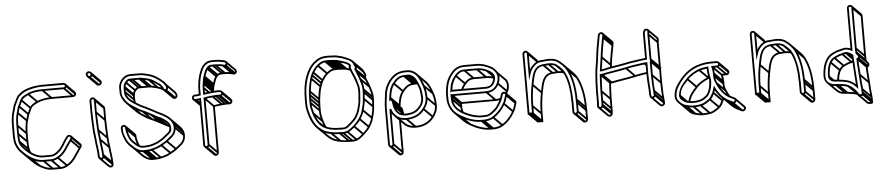

<svg xmlns="http://www.w3.org/2000/svg" viewBox="-48 -1027 7211 1570"><g transform="rotate(-5 3557.5 -242.0)"><path d="M491 -617.5 314 -617.5C298.2 -617.5 269.6 -613.6 256.3 -612.5C234.4 -610.6 215.2 -603.5 198.2 -599.3C167.4 -590.9 137.9 -572.5 116.8 -552.4C95.4 -532.1 90.8 -505.8 76.8 -483.2C70.7 -473.4 65.1 -454.3 62.7 -439.7L56.9 -420.3C46 -387.9 42.5 -344.9 42.5 -303V-235C42.5 -203.7 43.2 -166.9 55.2 -142.8L61.1 -129C68.6 -112.3 81.4 -94.6 93.7 -82.7C114.6 -62.4 137.3 -39.5 165.2 -23.5C194.5 -6.5 226.7 10.5 274 10.5H338C361.7 10.5 380.7 2.1 395.5 -6.4C454 -35.6 478.9 -94.8 513.9 -142.3C517.3 -147 525.8 -155.1 525 -168C523.6 -188.3 494.8 -199.5 479.2 -180.8C473.2 -173.4 467.9 -165.4 461.9 -157.4C439.7 -126.3 425.3 -91.5 398.3 -69.9C381 -55.7 364.4 -40.5 338 -40.5H274C254.7 -40.5 235.6 -45.4 221.7 -51.8L208.6 -57.8C187.3 -67.7 166.7 -84.3 149.7 -100.4C128.3 -120.8 104.4 -139.7 98.4 -173.1C95.3 -190.7 93.5 -214.1 93.5 -235V-303C93.5 -339.1 96.7 -376.8 105.1 -403.7C110.6 -421.1 114.1 -440.3 119.7 -455.5C129.7 -470.3 135.2 -488.6 142.7 -503.7C152.6 -523.5 174.6 -533.2 199.4 -545.3C227.3 -558.9 271.7 -566.5 314 -566.5H491C504.6 -566.5 516.5 -578.4 516.5 -592C516.5 -605.6 504.6 -617.5 491 -617.5ZM501.5 -592C501.5 -587.1 495.9 -581.5 491 -581.5H314C269.5 -581.5 223.7 -574.1 192.7 -558.7C171.2 -548.1 142.7 -537.1 129.3 -510.4C120.4 -492.7 116 -476.5 106.3 -462.5C99.6 -444.9 96.4 -424.9 90.8 -408.3C81.9 -378.4 78.5 -340.2 78.5 -303V-235C78.5 -212.6 81.5 -189.5 83.5 -171.2C86.2 -143.7 106.4 -121.8 121.6 -106.5C144.9 -83.2 170.4 -59 202.4 -44.2L215.4 -38.2C231.3 -30.8 252.2 -25.5 274 -25.5H338C369.6 -25.5 391.6 -43.7 408 -58.4C438.6 -83.1 453.5 -120.1 474 -148.6C479.3 -155.9 485.4 -164.4 491 -171.4C495.3 -176.9 504 -176.1 507.7 -172.3C514.3 -165.8 507.4 -157.8 502.1 -151.7C466.1 -102.5 441.5 -46.1 388.7 -19.7C374 -12.4 358.7 -4.5 338 -4.5H274C230.5 -4.5 201.8 -19.6 172.7 -36.5C147.7 -50.8 125.2 -73 104.3 -93.3C92.1 -105.2 80.9 -121.5 74.9 -135L68.8 -149.2C59.2 -168.4 57.5 -203.8 57.5 -235V-303C57.5 -344.1 61.1 -385.7 71.2 -415.7L77.3 -436.4C81 -448.4 85.5 -469.9 89.2 -474.8C103.8 -500.3 109.8 -525.8 127 -541.5C147.3 -559.5 172.6 -576 202.2 -584.8C235.4 -593.2 272.6 -602.5 314 -602.5L491 -602.5C495.9 -602.5 501.5 -596.9 501.5 -592ZM163.7 -24.7 234.4 46 245 35.4 174.3 -35.3ZM268.7 8.3 339.4 79 350 68.4 279.3 -2.3ZM332.7 8.3 403.4 79 414 68.4 343.3 -2.3ZM386.7 -7.7 457.4 63 468 52.4 397.3 -18.3ZM502.7 -141.7 573.4 -71 584 -81.6 513.3 -152.3ZM512.2 -162.2 582.9 -91.5 593.5 -102.1 522.8 -172.8ZM85.7 -166.7 156.4 -96 167 -106.6 96.3 -177.3ZM80.7 -229.7 151.4 -159 162 -169.6 91.3 -240.3ZM80.7 -297.7 151.4 -227 162 -237.6 91.3 -308.3ZM92.7 -400.7 163.4 -330 174 -340.6 103.3 -411.3ZM107.7 -453.7 178.4 -383 189 -393.6 118.3 -464.3ZM130.7 -501.7 201.4 -431 212 -441.6 141.3 -512.3ZM190.7 -546.7 261.4 -476 272 -486.6 201.3 -557.3ZM308.7 -568.7 379.4 -498 390 -508.6 319.3 -579.3ZM485.7 -568.7 556.4 -498 567 -508.6 496.3 -579.3ZM503.7 -586.7 574.4 -516 585 -526.6 514.3 -597.3ZM167.6 -66.1 180.4 -73.9C167.8 -94.7 164.2 -129.7 164.2 -164.3V-232.3C164.2 -268.4 167.4 -306.1 175.8 -333C181.3 -350.3 184.9 -369.6 190.4 -384.8C200.4 -399.6 205.9 -417.9 213.4 -432.9C223.3 -452.8 245.4 -462.5 270.1 -474.6C298 -488.2 342.4 -495.8 384.7 -495.8H561.7C575.3 -495.8 587.2 -507.7 587.2 -521.3C587.2 -528.3 584 -534.5 579.5 -539.1L508.8 -609.8L498.2 -599.2L568.9 -528.5C571 -526.3 572.2 -523.5 572.2 -521.3C572.2 -516.4 566.6 -510.8 561.7 -510.8H384.7C340.3 -510.8 295.6 -501.8 263.8 -488.2C242.7 -478.9 212.6 -464.8 200 -439.6C191.2 -421.9 186.8 -405.8 177 -391.8C170.4 -374.2 167.1 -354.3 161.5 -337.6C152.6 -307.7 149.2 -269.5 149.2 -232.3V-164.3C149.2 -124.9 153.1 -90 167.6 -66.1ZM507.7 -172.3 578.4 -101.6C585.1 -94.9 577.9 -87.3 572.8 -80.9C536.8 -31.8 512.2 24.6 459.4 51L459.2 51.1C446 59.5 428.3 66.2 408.7 66.2H344.7C301.2 66.2 272.5 51.2 243.4 34.2C218.2 19.8 197 -2.8 174.7 -22.9L104.3 -93.3L93.7 -82.7L164.5 -11.8C185.3 8.9 207.7 31.1 236 47.2C265.2 64.2 297.4 81.2 344.7 81.2H408.7C432.4 81.2 451.4 72.8 466.2 64.3C524.7 35.1 549.6 -24.1 584.6 -71.6C588 -76.3 596.5 -84.4 595.7 -97.3C595.3 -103.3 592.8 -108.5 589 -112.2L518.3 -183Z M727.5 -454V-356C727.5 -309.4 731.3 -254.4 733.5 -208.6C734.9 -182.2 740 -154.2 742.5 -130.2C745.2 -85.2 755.5 -48.5 755.5 -5V-4.7C755.9 0.2 756.2 5.2 756.6 10.1C758.7 24.4 737.4 19.8 735.5 10.2L734.5 -3.5C734.5 -47.8 723.8 -87.9 721.5 -128.4C720 -155.3 713.7 -182.5 712.5 -207.3C710.3 -254.3 706.5 -309.9 706.5 -356V-454C706.5 -458.9 712.1 -464.5 717 -464.5C721.9 -464.5 727.5 -458.9 727.5 -454ZM748.5 -209.4C746.3 -255.2 742.5 -310.2 742.5 -356V-454C742.5 -467.6 730.6 -479.5 717 -479.5C703.4 -479.5 691.5 -467.6 691.5 -454V-356C691.5 -309.1 695.3 -253.4 697.5 -206.6C698.8 -179.9 705.1 -152.7 706.5 -127.6C708.9 -84.6 719.5 -46.1 719.5 -3V-2.7L720.5 11.8C723.7 29.7 749.1 44.1 765.7 27.1C768 24.6 771.5 8.5 771.5 8.5L770.5 -5.2C770.3 -50.7 760 -88.4 757.5 -131.4C755.2 -156.4 749.8 -184.2 748.5 -209.4ZM718.5 -666.5C718.5 -660.1 714 -655.5 708 -655.5C701 -655.5 694.5 -662.6 694.5 -669.5C694.5 -675.4 698.6 -679.5 704.5 -679.5C711.3 -679.5 718.5 -673.5 718.5 -666.5ZM708 -640.5C722.7 -640.5 733.5 -652.5 733.5 -666.5C733.5 -682.1 719.7 -694.5 704.5 -694.5C690.5 -694.5 679.5 -683.5 679.5 -669.5C679.5 -654.1 692.4 -640.5 708 -640.5ZM702.7 -642.7 773.4 -572 784 -582.6 713.3 -653.3ZM720.7 -661.2 791.4 -590.5 802 -601.1 731.3 -671.8ZM758.7 14.3 829.4 85 840 74.4 769.3 3.7ZM757.7 0.3 828.4 71 839 60.4 768.3 -10.3ZM744.7 -125.7 815.4 -55 826 -65.6 755.3 -136.3ZM735.7 -203.7 806.4 -133 817 -143.6 746.3 -214.3ZM729.7 -350.7 800.4 -280 811 -290.6 740.3 -361.3ZM729.7 -448.7 800.4 -378 811 -388.6 740.3 -459.3ZM724.2 -461.2 794.9 -390.4C797 -388.3 798.2 -385.5 798.2 -383.3V-285.3C798.2 -238.7 802 -183.7 804.2 -137.9C805.6 -111.5 810.7 -83.5 813.2 -59.5C816 -14.4 826.2 22.2 826.2 65.7V66L827.2 80.5C828.4 89.9 816.1 93.7 809 86.6L738.3 15.9L727.7 26.5L798.4 97.2C808.6 107.5 826.5 107.9 836.4 97.8C838.8 95.3 842.2 79.2 842.2 79.2L841.2 65.5C841 20 830.7 -17.7 828.2 -60.7V-60.9C823.8 -85.1 820.5 -114 819.2 -138.7C817 -184.5 813.2 -239.5 813.2 -285.3V-383.3C813.2 -390.3 810 -396.5 805.5 -401L734.8 -471.8ZM714.7 -675.1 785.4 -604.4C787.9 -601.9 789.2 -598.9 789.2 -595.8C789.2 -589.4 784.7 -584.8 778.7 -584.8C775.5 -584.8 772.2 -586.2 769.6 -588.8L698.9 -659.5L688.3 -649L759 -578.2C764 -573.2 770.9 -569.8 778.7 -569.8C793.4 -569.8 804.2 -581.8 804.2 -595.8C804.2 -603.4 800.8 -610.1 796 -615L725.3 -685.7Z M1109 -48.5H1093C1090.7 -48.5 1068.5 -52.6 1069.6 -54.6C1051.4 -64.5 1037 -76.5 1024.3 -91.3C998.9 -113.9 982.6 -154.4 977.5 -198.4V-208C977.5 -221.9 964.2 -232.5 951 -232.5C936.2 -232.5 926.5 -219.3 926.5 -206V-205.6L927.5 -195.6C927.8 -166.4 937.7 -140.8 946.1 -119.1L956.3 -96.7C967.8 -73.7 986.5 -55.8 1005 -39.4C1025 -21.7 1054.6 2.5 1093 2.5H1109C1115.2 2.5 1119.8 1.8 1126.5 1.5C1139.5 0.9 1150.8 -0.7 1163.8 -3.7C1192.8 -10.4 1223.8 -19.5 1248 -34.6C1259.9 -42.1 1283.7 -53.4 1296 -64.4C1326.4 -91.6 1373.5 -111 1373.5 -176.5C1373.5 -186.9 1372.1 -196.7 1369.1 -206.3C1353.9 -252 1311.7 -279 1273 -299.6C1263.4 -304.8 1250.3 -309.5 1244.2 -313.2C1224.9 -325.1 1199.7 -336.6 1179.6 -347.6C1144.6 -366.7 1106.1 -380.3 1076.2 -401.2L1054.2 -415.2C1027.4 -434 993.5 -457.6 993.5 -501V-532.5C994 -534.2 994.7 -537.6 995 -540.8C996.5 -557.8 997.1 -559.1 1006.9 -571.3C1014 -580.2 1023 -589.5 1031 -589.5H1031.3C1039.2 -590.3 1046.8 -590.5 1054 -590.5H1112C1116 -590.5 1122.6 -589.9 1131.7 -588.6C1154.9 -584 1166.1 -581.9 1184.9 -576.8C1215.3 -568.5 1241.3 -547.5 1267.7 -529.9C1274.7 -525.2 1281.5 -515.2 1285.8 -508.8C1292.1 -498.9 1299.5 -471.9 1323.5 -480.4C1343 -487.4 1342.8 -505.9 1338.2 -518.4C1327.1 -549.2 1303.1 -566 1279.5 -584C1258.6 -600 1228.7 -618.3 1200 -626.2C1176.4 -632.8 1144.9 -641.5 1113 -641.5H1054C1029.5 -641.5 1012 -640.2 992.7 -627.1C963.3 -607.2 937.5 -569.2 942.5 -519.6V-501C942.5 -483.3 946.6 -467.1 952.3 -454.6L960.5 -440.3C976 -413.1 997.7 -389.2 1026 -372.6L1026.2 -372.5C1054.5 -356 1079.1 -336.6 1113.2 -323C1136.7 -313.7 1155.7 -301.8 1178.6 -290.3L1200.3 -279.5C1207.2 -276 1213.5 -272.1 1218.3 -269.4C1222.3 -267.2 1228.9 -263.1 1234.3 -261C1254.4 -253.1 1271 -243 1288 -230C1304.5 -217.4 1322.5 -203.8 1322.5 -176C1322.5 -164.4 1320.1 -154 1316.4 -149L1302.8 -135.5C1297.1 -130.3 1290.8 -125.3 1283.6 -120.1C1268.9 -109.3 1259.5 -98.2 1244.6 -90.7C1227.3 -82 1222.1 -75.9 1207.1 -69.9C1182.8 -60.2 1154.4 -49.5 1124 -49.5H1123.5C1119 -48.9 1114.3 -48.5 1109 -48.5ZM962.5 -208V-197.6C967.2 -155.1 982.7 -111.3 1008.8 -85.2C1025.5 -68.5 1040.4 -53.4 1062.4 -41.4C1073.3 -35.6 1079.9 -33.5 1093 -33.5H1109C1151.7 -33.5 1183.9 -45 1212.9 -56C1229.2 -62.3 1234.9 -69.6 1251.2 -77.2C1268.6 -85.9 1279.3 -98.4 1292.4 -107.9C1300 -113.4 1306.9 -118.9 1313.1 -124.5L1327.6 -139C1336.3 -147.7 1337.5 -162.1 1337.5 -176C1337.5 -198.5 1327.8 -214.2 1316.1 -226C1295.1 -246.9 1268.7 -263.4 1239.7 -275C1234.8 -276.8 1230.5 -279.1 1226.3 -282.1C1221.9 -285.3 1215.5 -287.4 1207.7 -292.5L1185.4 -303.7C1163 -314.9 1143.9 -327 1118.8 -337C1086.8 -349.7 1063.5 -368.1 1033.8 -385.5C1008.2 -402.6 988.9 -420.9 973.5 -447.7L965.7 -461.4C959.5 -472.2 957.5 -485.9 957.5 -501V-520.4C952.6 -563 974.6 -598.4 1000.9 -614.6C1016.3 -624 1027.1 -626.5 1054 -626.5H1113C1141.3 -626.5 1172.5 -618.5 1196 -611.8C1223 -604.1 1250.4 -586.8 1270.7 -571.9C1282.3 -563.3 1292.9 -555.2 1301.4 -546.7C1307.9 -540.2 1340.6 -502.5 1318.5 -494.6C1306.1 -490.1 1305.4 -507.6 1298 -517.5C1292.7 -525.4 1284.4 -535.5 1276.3 -542.1C1251.6 -557.6 1223.8 -581.3 1189.1 -591.2C1167.6 -597.4 1156.9 -598.9 1134.5 -603.3C1125.4 -605.4 1117.1 -605.5 1112 -605.5H1054C1046.4 -605.5 1038.6 -604.5 1030.4 -604.5C1014 -604.5 1001.6 -588.7 995.2 -580.7C984.7 -567.6 981.7 -560 980 -542.2C979.6 -537.6 979.5 -537.8 978.5 -535.8V-501C978.5 -450.8 1015.8 -423.8 1045.8 -402.8L1067.8 -388.8C1099.5 -366.6 1139.1 -352.6 1172.4 -334.4C1192.6 -323.4 1218.3 -311.8 1235.8 -300.8C1246.6 -293.9 1259.1 -290 1266 -286.4C1302.1 -267.1 1341.1 -243 1354.9 -201.7C1357.2 -194 1358.5 -185.4 1358.5 -176.5C1358.5 -119.7 1320.5 -106.2 1286 -75.6C1276.3 -66.8 1252.9 -55.6 1240 -47.4C1220.1 -34.7 1189 -24.1 1160.5 -18.4C1149.5 -15.8 1139.4 -13.5 1126 -13.5H1125.5C1120.4 -12.8 1114.9 -12.5 1109 -12.5H1093C1061 -12.5 1034.1 -33.4 1015 -50.6C998.1 -65.8 980.9 -83.2 969.7 -103.3L959.8 -125.1C950.3 -146.2 942.5 -170 942.5 -196V-196.4L941.5 -206.4C940.8 -213.3 946.4 -217.5 951 -217.5C955.7 -217.5 962.5 -213 962.5 -208ZM1087.7 0.3 1158.4 71 1169 60.4 1098.3 -10.3ZM1103.7 0.3 1174.4 71 1185 60.4 1114.3 -10.3ZM1120.7 -0.7 1191.4 70 1202 59.4 1131.3 -11.3ZM1156.7 -5.7 1227.4 65 1238 54.4 1167.3 -16.3ZM1238.7 -35.7 1309.4 35 1320 24.4 1249.3 -46.3ZM1285.7 -64.7 1356.4 6 1367 -4.6 1296.3 -75.3ZM1360.7 -171.2 1431.4 -100.5 1442 -111.1 1371.3 -181.8ZM1356.7 -198.7 1427.4 -128 1438 -138.6 1367.3 -209.3ZM980.7 -495.7 1051.4 -425 1062 -435.6 991.3 -506.3ZM980.7 -528.7 1051.4 -458 1062 -468.6 991.3 -539.3ZM982.2 -536.2 1052.9 -465.5 1063.5 -476.1 992.8 -546.8ZM995.7 -570.7 1066.4 -500 1077 -510.6 1006.3 -581.3ZM1025.7 -591.7 1096.4 -521 1107 -531.6 1036.3 -602.3ZM1048.7 -592.7 1119.4 -522 1130 -532.6 1059.3 -603.3ZM1106.7 -592.7 1177.4 -522 1188 -532.6 1117.3 -603.3ZM1127.7 -590.7 1198.4 -520 1209 -530.6 1138.3 -601.3ZM1181.7 -578.7 1252.4 -508 1263 -518.6 1192.3 -589.3ZM1266.7 -530.7 1276.9 -520.5 1287.5 -531.1 1277.3 -541.3ZM1315.7 -482.2 1386.4 -411.5 1397 -422.1 1326.3 -492.8ZM1024.7 -373.7 1095.4 -303 1106 -313.6 1035.3 -384.3ZM1110.7 -324.7 1181.4 -254 1192 -264.6 1121.3 -335.3ZM1176.7 -291.7 1247.4 -221 1258 -231.6 1187.3 -302.3ZM1198.7 -280.7 1269.4 -210 1280 -220.6 1209.3 -291.3ZM1216.7 -270.7 1287.4 -200 1298 -210.6 1227.3 -281.3ZM1231.7 -262.7 1302.4 -192 1313 -202.6 1242.3 -273.3ZM1287.2 -230.7 1316.6 -201.3 1327.2 -211.9 1297.8 -241.3ZM962.6 -210.8 970 -208 964.7 -202.7 1048.2 -119.2V-137.3C1048.2 -143.8 1045.1 -149.5 1041.1 -153.5L970.4 -224.2L959.8 -213.6ZM964.7 -192.7 1033.6 -123.8C1037.1 -95.5 1044.7 -69 1057 -45.8L1070.3 -52.8C1058.3 -75.4 1051.1 -102.8 1047.9 -130.7L975.3 -203.3ZM1332.5 -194.1C1325.5 -197.8 1318.4 -201.2 1310.4 -204.3C1305.6 -206.2 1301.3 -208.4 1297.1 -211.4C1292.6 -214.6 1286.3 -216.9 1278.4 -221.8L1256.1 -233C1233.7 -244.2 1214.6 -256.2 1189.5 -266.2C1157.5 -279 1134.2 -297.4 1104.5 -314.8C1091 -323.8 1079.5 -333.1 1069 -343.6L998.3 -414.3L987.7 -403.7L1058.4 -333C1069.7 -321.7 1082.2 -311.6 1096.6 -302C1123.4 -284.1 1150.1 -265.3 1183.9 -252.3C1207.3 -242.6 1226.4 -231.1 1249.4 -219.6L1271 -208.8C1277.9 -205.3 1284.2 -201.4 1289 -198.7C1293 -196.5 1299.6 -192.4 1305 -190.3C1312.1 -187.5 1319 -184.2 1325.5 -180.8ZM1315.7 -528.7 1386.1 -458.3C1392.7 -451.7 1405 -429.5 1389.2 -423.8C1384 -422 1382.8 -423 1381.1 -424.8L1310.4 -495.5L1299.8 -484.8L1370.5 -414.1C1376.1 -408.6 1384.6 -406.3 1394.2 -409.7C1424.9 -420.7 1408 -455.4 1397.3 -468.3L1326.3 -539.3ZM1124.7 -519.8H1182.7C1186.7 -519.8 1193.3 -519.2 1202.4 -517.9C1243.2 -509.8 1270.1 -504.6 1299.6 -485.5L1307.8 -498.1C1293.4 -507.4 1277 -515.4 1259.8 -520.5C1238.4 -526.9 1227.6 -528.2 1205.2 -532.6C1195.8 -534.1 1188 -534.8 1182.7 -534.8H1124.7C1117.2 -534.8 1109.3 -533.8 1101.1 -533.8C1084.7 -533.8 1072.3 -518 1065.9 -510C1055.4 -496.9 1052.4 -489.2 1050.8 -471.5C1050.3 -466.9 1050.2 -467 1049.2 -465.1V-430.3C1049.2 -418.8 1051.2 -408.4 1054.7 -399L1068.8 -404.2C1065.9 -411.9 1064.2 -420.5 1064.2 -430.3V-461.8C1064.7 -463.5 1065.4 -466.9 1065.7 -470.1C1067.2 -487.1 1067.8 -488.4 1077.6 -500.6C1084.7 -509.5 1093.8 -518.8 1101.7 -518.8H1102C1109.8 -519.6 1117.5 -519.8 1124.7 -519.8ZM1179.7 58.2H1163.7C1131.5 58.2 1104.4 38.8 1086 20.4L1015.3 -50.3L1004.7 -39.7L1075.4 31C1094.9 50.5 1125.3 73.2 1163.7 73.2H1179.7C1186 73.2 1190.5 72.5 1197.2 72.2C1210.2 71.6 1221.5 70 1234.5 67C1263.5 60.3 1294.5 51.2 1318.7 36.1C1330.6 28.6 1354.4 17.3 1366.7 6.3C1397.1 -20.9 1444.2 -40.3 1444.2 -105.8C1444.2 -116.2 1443 -126 1439.9 -135.6C1433.6 -154.8 1422.5 -170.3 1409.2 -183.6L1338.5 -254.3L1327.9 -243.7L1398.6 -173C1410.6 -161 1420.3 -147.2 1425.6 -131C1428.1 -123.3 1429.2 -114.7 1429.2 -105.8C1429.2 -49 1391.1 -35.6 1356.7 -4.9C1346.9 3.9 1324.3 15.6 1311 23.2C1290.6 36.3 1260.5 46.5 1231.2 52.3C1220.2 54.7 1210.1 57.2 1196.7 57.2H1196.2C1191.1 57.8 1185.7 58.2 1179.7 58.2Z M1553 -377.5H1560C1570.5 -377.5 1578 -379.2 1586.5 -380.5V-11C1586.5 2.6 1598.4 14.5 1612 14.5C1625.6 14.5 1637.5 2.6 1637.5 -11V-385.9C1656.2 -389.6 1677.3 -392 1697.6 -393.5L1723.6 -395.5C1731.6 -396.1 1737.4 -396.5 1745.7 -396.5L1758.7 -395.5H1759C1772.4 -395.5 1784.5 -406.3 1784.5 -420.5C1784.5 -427.8 1781.5 -434.5 1776.7 -439.4C1774.6 -441.5 1760.6 -446.5 1760.6 -446.5L1748.3 -447.5H1748C1738.5 -447.5 1729 -447.2 1719.5 -446.5L1693.4 -444.5C1674.6 -443 1656.2 -440.8 1637.5 -437.8L1637.5 -477C1637.5 -488.4 1639.1 -499.2 1640.4 -509.9L1643.4 -526.9L1645.4 -542.9C1645.8 -546.3 1646.9 -549.9 1648.2 -553.8L1652.1 -567.5C1660.9 -588.6 1665.7 -612.2 1677.5 -626.9L1688.3 -637.7C1693.9 -643.3 1703.8 -645.5 1720 -645.5H1744C1763.6 -645.5 1786 -643.3 1800.8 -638.8C1806.7 -637.1 1817.9 -631.5 1829.4 -638.6C1851.2 -652.1 1840.5 -680.3 1823.1 -685.2C1800.9 -691.5 1773.7 -696.5 1744 -696.5H1720C1680.6 -696.5 1658.8 -682.5 1639.4 -660C1624.3 -642.5 1616.4 -617.4 1607.9 -597.5L1603.8 -583.1C1599.8 -569.1 1594.8 -551.4 1592.5 -533.9L1590.5 -516.9C1589.3 -506 1586.5 -492 1586.5 -477V-431.7C1577.3 -430 1569.7 -428.5 1560 -428.5H1553C1539.4 -428.5 1527.5 -416.6 1527.5 -403C1527.5 -389.4 1539.4 -377.5 1553 -377.5ZM1542.5 -403C1542.5 -407.9 1548.1 -413.5 1553 -413.5H1560C1572.5 -413.5 1581.7 -415.6 1592.6 -417.5H1601.5V-477C1601.5 -490.1 1604.1 -503.4 1605.4 -515.1L1607.4 -532.1C1609.3 -548 1614.2 -565 1618.2 -578.9L1622.1 -592.5C1631.6 -615.1 1638.7 -636.3 1650.6 -650C1667.5 -669.4 1683.7 -681.5 1720 -681.5H1744C1772.1 -681.5 1796.6 -675.8 1819.2 -670.7C1826.6 -668.6 1830.2 -656.7 1821.6 -651.4C1817.3 -648.7 1814 -650.5 1805.2 -653.2C1787.7 -658.5 1765 -660.5 1744 -660.5H1720C1703.3 -660.5 1688.2 -658.9 1677.7 -648.3L1666.5 -637.1C1651 -618.3 1646.8 -592.5 1637.9 -572.5L1633.8 -558.2C1632.7 -554.1 1631.4 -549.7 1630.6 -545.1L1628.6 -528.9L1625.6 -512.1C1623.7 -501.9 1622.5 -489.7 1622.5 -477L1622.5 -420.1C1645.8 -424 1670.4 -427.7 1694.6 -429.5L1720.5 -431.5C1729.5 -432.2 1739.3 -432.5 1747.7 -432.5L1759.7 -431.5H1760C1765.4 -431.5 1769.5 -425.8 1769.5 -420.5C1769.5 -415.1 1764.4 -410.8 1759.3 -410.5L1746.3 -411.5H1746C1738.5 -411.5 1730.5 -411.2 1722.4 -410.5L1696.4 -408.5C1671.6 -406.6 1645.8 -403.2 1622.5 -398V-11C1622.5 -6.1 1616.9 -0.5 1612 -0.5C1607.1 -0.5 1601.5 -6.1 1601.5 -11V-397.3C1586.3 -395.8 1572.4 -392.5 1560 -392.5H1553C1548.1 -392.5 1542.5 -398.1 1542.5 -403ZM1535.2 -385.2 1588.7 -331.8 1599.3 -342.4 1545.8 -395.8ZM1547.7 -379.7 1588.7 -338.7 1599.3 -349.3 1558.3 -390.3ZM1554.7 -379.7 1588.7 -345.7 1599.3 -356.3 1565.3 -390.3ZM1606.7 12.3 1677.4 83 1688 72.4 1617.3 1.7ZM1624.7 -5.7 1695.4 65 1706 54.4 1635.3 -16.3ZM1624.7 -386.7 1695.4 -316 1706 -326.6 1635.3 -397.3ZM1691.7 -395.7 1762.4 -325 1773 -335.6 1702.3 -406.3ZM1717.7 -397.7 1788.4 -327 1799 -337.6 1728.3 -408.3ZM1740.7 -398.7 1811.4 -328 1822 -338.6 1751.3 -409.3ZM1753.7 -397.7 1824.4 -327 1835 -337.6 1764.3 -408.3ZM1771.7 -415.2 1842.4 -344.5 1853 -355.1 1782.3 -425.8ZM1624.7 -471.7 1666.8 -429.6 1677.4 -440.2 1635.3 -482.3ZM1627.7 -505.7 1698.4 -435 1709 -445.6 1638.3 -516.3ZM1630.7 -522.7 1701.4 -452 1712 -462.6 1641.3 -533.3ZM1632.7 -538.7 1703.4 -468 1714 -478.6 1643.3 -549.3ZM1635.7 -550.7 1706.4 -480 1717 -490.6 1646.3 -561.3ZM1639.7 -564.7 1710.4 -494 1721 -504.6 1650.3 -575.3ZM1666.7 -626.7 1737.4 -556 1748 -566.6 1677.3 -637.3ZM1677.7 -637.7 1748.4 -567 1759 -577.6 1688.3 -648.3ZM1714.7 -647.7 1785.4 -577 1796 -587.6 1725.3 -658.3ZM1738.7 -647.7 1809.4 -577 1820 -587.6 1749.3 -658.3ZM1797.7 -640.7 1868.4 -570 1879 -580.6 1808.3 -651.3ZM1820.2 -639.7 1890.9 -569 1901.5 -579.6 1830.8 -650.3ZM1823.3 -668.2 1894 -597.5C1898.7 -592.8 1898.8 -584.7 1892.3 -580.7C1888 -578 1884.8 -579.8 1875.9 -582.5C1858.4 -587.8 1835.7 -589.8 1814.7 -589.8H1790.7C1774 -589.8 1759 -588.1 1748.4 -577.6L1737.2 -566.3C1721.6 -548.6 1716.4 -521.5 1708.6 -501.8L1704.5 -487.5C1703.3 -483.3 1702.1 -479 1701.3 -474.4L1699.3 -458.2C1698.3 -452.6 1696.8 -446.9 1696.3 -441.2L1696 -438.7L1710.8 -436.8C1710.9 -437.6 1711 -438.3 1711.1 -439.2L1714.1 -456.2L1716.1 -472.2C1716.5 -475.6 1717.6 -479.2 1718.9 -483.1L1722.8 -496.8C1731.7 -517.9 1736.4 -541.5 1748.2 -556.2L1759 -567C1764.6 -572.6 1774.5 -574.8 1790.7 -574.8H1814.7C1834.3 -574.8 1856.8 -572.5 1871.5 -568.1C1877.4 -566.3 1888.6 -560.8 1900.1 -567.9C1915.9 -577.6 1915.2 -597.5 1904.6 -608.1L1833.9 -678.8ZM1766.1 -428.8 1836.8 -358.1C1838.9 -356 1840.2 -352.9 1840.2 -349.8C1840.2 -344.4 1835.1 -340.1 1830 -339.8L1817 -340.8H1816.7C1809.2 -340.8 1801.2 -340.4 1793.1 -339.8L1767.1 -337.8C1742.3 -335.9 1716.6 -332.5 1693.2 -327.3V59.7C1693.2 64.6 1687.6 70.2 1682.7 70.2C1680.5 70.2 1677.7 69 1675.6 66.9L1604.8 -3.8L1594.2 6.8L1665 77.5C1669.5 82 1675.7 85.2 1682.7 85.2C1696.3 85.2 1708.2 73.3 1708.2 59.7V-315.2C1726.9 -318.9 1748 -321.2 1768.3 -322.8L1794.3 -324.8C1802.3 -325.4 1808.1 -325.8 1816.4 -325.8L1829.4 -324.8H1829.7C1843.1 -324.8 1855.2 -335.6 1855.2 -349.8C1855.2 -357 1852.2 -363.8 1847.4 -368.7L1776.7 -439.4Z M2656 -599.5H2674C2678.4 -599.5 2683.1 -599.2 2687.5 -598.5H2688C2692.4 -598.5 2696.9 -598.2 2702.2 -597.5L2724.7 -595.5H2725C2730.3 -595.5 2732.7 -594.8 2734.1 -594C2768.7 -582.2 2810.7 -577 2829.7 -554.9C2821.4 -539.1 2832.4 -524.6 2834.9 -515.7L2841 -499.2L2848 -483.3C2854.8 -463.5 2863.9 -447.5 2870.8 -424.8C2878.6 -399.3 2887.5 -381.9 2887.5 -352L2887.5 -329C2887.5 -317 2884.7 -290.5 2883.5 -277.7L2883.5 -277.3V-277C2883.5 -243.6 2874.7 -223.3 2867.7 -193.7C2861.5 -167.7 2853.4 -157.9 2840.4 -133.6C2835.6 -124.6 2821.3 -109.6 2799 -89.6C2777.7 -70.6 2762.9 -59.7 2757.8 -58.2C2749.3 -55.6 2741.3 -54.5 2735 -54.5C2725.8 -54.5 2716.7 -54.8 2707.5 -55.5L2707.3 -55.5H2707C2630.2 -55.5 2577.6 -75 2548.2 -119.2C2532.4 -141.8 2520.5 -164.4 2512.2 -194C2504.1 -223.3 2497.5 -244.2 2497.5 -280V-313C2497.5 -323.5 2497.8 -333.3 2498.5 -342.5L2500.5 -372.2C2505.7 -409 2510.1 -443.5 2520.1 -473.5L2530 -499.5C2533 -507.2 2536 -513.8 2540.4 -521.1C2552.1 -540.7 2564.9 -558.1 2581.2 -571.2C2597.5 -584.2 2614 -598.5 2639 -598.5H2639.5C2644.6 -599.2 2650.1 -599.5 2656 -599.5ZM2898.5 -276.7C2898.9 -290.7 2902.5 -315.3 2902.5 -329L2902.5 -352C2902.5 -385.6 2891.2 -405.2 2885.3 -428.8C2881.7 -443.2 2875.6 -457.2 2869.9 -470C2866.6 -476.5 2863.7 -482.8 2862 -488.7L2854.9 -505L2849.2 -520.3C2842.1 -543.1 2837.7 -542.2 2848.5 -554.3L2845.2 -559.2C2824.3 -590.6 2772.7 -597.2 2739.9 -607.9C2734.3 -610.3 2730.6 -610.4 2725.2 -610.5L2703.8 -612.5C2698.8 -612.9 2692.3 -613.2 2688.5 -613.5C2682.6 -614 2679 -614.5 2674 -614.5H2656C2650 -614.5 2643.2 -613.6 2638.5 -613.5C2606.4 -612.6 2587.4 -595.3 2571.8 -582.9C2553.6 -568.3 2539.6 -549 2527.6 -528.9C2523.1 -521.3 2518.7 -512.7 2515.9 -504.5L2505.9 -478.5C2497 -445.8 2489.7 -411.4 2485.5 -373.8L2483.5 -343.5C2482.9 -334 2482.5 -323.8 2482.5 -313V-280C2482.5 -242.2 2489.8 -218.9 2497.8 -190C2506.5 -158.7 2519.6 -134 2535.8 -110.8C2568.6 -61.7 2627.6 -40.7 2706.8 -40.5C2715.6 -39.9 2725.7 -39.5 2735 -39.5C2743.3 -39.5 2752.1 -40.7 2762.2 -43.8C2773.2 -47.2 2787.3 -59 2809 -78.4C2831.7 -98.7 2846.8 -113.9 2853.6 -126.4C2866 -149.4 2875.6 -161.8 2882.3 -190.3C2888.8 -217.9 2897.5 -241.4 2898.5 -276.7ZM2634.8 -11.6C2664.5 -6.8 2676.7 -4.5 2705.8 -4.5C2715.9 -3.8 2725.5 -3.5 2735 -3.5C2747.2 -3.5 2759.8 -5.7 2772.3 -9.8C2802.2 -18.8 2870.5 -83.5 2884.5 -109.2C2899.1 -133.1 2910 -150.4 2917.3 -181.2C2924.2 -210.4 2933.4 -237.4 2934.5 -274.7C2934.9 -287.4 2938.5 -314.9 2938.5 -329V-352C2938.5 -389.8 2926.4 -413.6 2919.2 -440C2912.9 -463.1 2901.3 -483.8 2895 -502.7L2887.5 -520C2902.7 -539.1 2885 -557.5 2881.1 -566.4C2867.7 -608.5 2815.7 -620 2781 -634.9C2770.4 -639.3 2760 -639.1 2752.8 -642C2736.4 -648.5 2709.9 -649.4 2689.5 -649.5C2684.9 -650 2678.8 -650.5 2674 -650.5H2656C2604.6 -650.5 2575 -632.3 2547.7 -609.8C2511.8 -580.2 2488.8 -537.7 2471.9 -490.5C2454 -440.2 2446.5 -378.2 2446.5 -313V-280C2446.5 -255.9 2448.5 -235.1 2453.7 -214.2C2468 -157.1 2487.9 -102.6 2525.8 -66.6C2555.8 -38.2 2581.8 -20.1 2634.8 -11.6ZM2919.5 -275.4V-275C2919.5 -241.7 2909.9 -215 2902.7 -184.7C2895.8 -155.8 2886.5 -141.3 2871.6 -116.9C2863.2 -103.7 2848.5 -85.4 2823 -62.6C2797.9 -40.2 2779 -27.7 2767.8 -24.2C2756.1 -20.5 2745.5 -18.5 2735 -18.5C2725.9 -18.5 2716.4 -18.8 2706.5 -19.5L2706.2 -19.5H2706C2677.3 -19.5 2666.9 -20.7 2637.4 -26.4C2587.1 -35.5 2567.2 -49.5 2536 -77.6C2502.4 -111.3 2482.2 -162.1 2468.3 -217.8C2463.4 -237.4 2461.5 -256.7 2461.5 -280V-313C2461.5 -377.1 2468.9 -437.5 2486.1 -485.5C2502.5 -531.4 2524.5 -571.2 2557.3 -598.2C2583.5 -619.8 2608.6 -635.5 2656 -635.5H2674C2678.4 -635.5 2683.4 -635.2 2688.5 -634.5H2689C2707.7 -634.5 2733.7 -632.4 2747.5 -627.9C2759.5 -624 2767.4 -623.5 2775.3 -621C2811 -605.9 2856.1 -597.7 2866.8 -561.8C2873.9 -538.4 2886.4 -539 2870.3 -524.2L2874 -513.3L2881 -497.3C2888.4 -475.5 2899.1 -456.8 2904.8 -436C2912.5 -407.5 2923.5 -386.4 2923.5 -352V-329C2923.5 -316.1 2921.2 -288.8 2919.5 -275.4ZM2630.7 -13.7 2701.4 57 2712 46.4 2641.3 -24.3ZM2700.7 -6.7 2771.4 64 2782 53.4 2711.3 -17.3ZM2729.7 -5.7 2800.4 65 2811 54.4 2740.3 -16.3ZM2764.7 -11.7 2835.4 59 2846 48.4 2775.3 -22.3ZM2822.7 -51.7 2893.4 19 2904 8.4 2833.3 -62.3ZM2872.7 -107.7 2943.4 -37 2954 -47.6 2883.3 -118.3ZM2904.7 -177.7 2975.4 -107 2986 -117.6 2915.3 -188.3ZM2921.7 -269.7 2992.4 -199 3003 -209.6 2932.3 -280.3ZM2925.7 -323.7 2996.4 -253 3007 -263.6 2936.3 -334.3ZM2925.7 -346.7 2996.4 -276 3007 -286.6 2936.3 -357.3ZM2906.7 -432.7 2977.4 -362 2988 -372.6 2917.3 -443.3ZM2882.7 -494.7 2953.4 -424 2964 -434.6 2893.3 -505.3ZM2868.7 -558.7 2939.4 -488 2950 -498.6 2879.3 -569.3ZM2536.7 -109.7 2572.8 -73.6 2583.4 -84.2 2547.3 -120.3ZM2499.7 -186.7 2570.4 -116 2581 -126.6 2510.3 -197.3ZM2484.7 -274.7 2555.4 -204 2566 -214.6 2495.3 -285.3ZM2484.7 -307.7 2555.4 -237 2566 -247.6 2495.3 -318.3ZM2485.7 -337.7 2556.4 -267 2567 -277.6 2496.3 -348.3ZM2487.7 -367.7 2558.4 -297 2569 -307.6 2498.3 -378.3ZM2507.7 -470.7 2578.4 -400 2589 -410.6 2518.3 -481.3ZM2517.7 -496.7 2588.4 -426 2599 -436.6 2528.3 -507.3ZM2528.7 -519.7 2599.4 -449 2610 -459.6 2539.3 -530.3ZM2571.2 -571.7 2641.9 -501 2652.5 -511.6 2581.8 -582.3ZM2633.7 -600.7 2704.4 -530 2715 -540.6 2644.3 -611.3ZM2650.7 -601.7 2721.4 -531 2732 -541.6 2661.3 -612.3ZM2668.7 -601.7 2739.4 -531 2750 -541.6 2679.3 -612.3ZM2682.7 -600.7 2753.4 -530 2764 -540.6 2693.3 -611.3ZM2697.7 -599.7 2768.4 -529 2779 -539.6 2708.3 -610.3ZM2719.7 -597.7 2790.4 -527 2801 -537.6 2730.3 -608.3ZM2731.7 -595.7 2802.4 -525 2813 -535.6 2742.3 -606.3ZM2726.7 -528.8 2744.7 -528.8C2749.2 -528.8 2753.7 -528.3 2758.2 -527.8H2758.7C2763.1 -527.8 2767.6 -527.5 2772.9 -526.8L2795.4 -524.8H2795.7C2800.5 -524.8 2803.4 -524 2804.3 -523.6C2814.5 -518.7 2827.7 -516.6 2839.2 -513.5L2843.1 -528C2831.9 -531 2819.3 -534.1 2810.6 -537.2C2804.9 -539.3 2801.3 -539.7 2795.9 -539.8L2774.5 -541.8C2769.5 -542.2 2763 -542.5 2759.2 -542.8C2753.3 -543.3 2749.7 -543.8 2744.7 -543.8L2726.7 -543.8C2720.7 -543.8 2713.9 -542.9 2709.3 -542.8C2677.1 -541.9 2658.1 -524.6 2642.5 -512.2C2624.3 -497.6 2610.3 -478.3 2598.3 -458.2C2593.7 -450.6 2589.4 -442 2586.6 -433.8L2576.7 -407.8C2564.2 -376.5 2562.4 -339.7 2556.2 -303.1L2554.2 -272.8C2553.6 -263.3 2553.2 -253.1 2553.2 -242.3V-209.3C2553.2 -171.5 2560.5 -148.2 2568.5 -119.3C2574.2 -98.5 2581.9 -80.7 2591.2 -64.2L2604.3 -71.6C2595.5 -87.1 2588.4 -103.7 2582.9 -123.3C2574.8 -152.6 2568.2 -173.5 2568.2 -209.3V-242.3C2568.2 -252.8 2568.5 -262.6 2569.2 -271.8L2571.2 -301.5C2576.4 -338.3 2580.8 -372.8 2590.8 -402.8L2600.8 -428.8C2603.7 -436.5 2606.7 -443.1 2611.1 -450.4C2622.8 -470 2635.6 -487.4 2651.9 -500.4C2668.2 -513.5 2684.8 -527.8 2709.7 -527.8H2710.2C2715.4 -528.3 2720.8 -528.8 2726.7 -528.8ZM2854.4 -582.1 2925.1 -511.4C2930.9 -505.7 2935.1 -499.1 2937.5 -491.1C2942 -475.6 2951.4 -469.8 2948.9 -462.7L2884.3 -527.3L2873.7 -516.7L2949.5 -440.9L2954.8 -445.8C2976.2 -465.4 2955.2 -486.7 2951.8 -495.7C2948.2 -505.6 2942.9 -514.8 2935.7 -522L2865 -592.8ZM2990.2 -204.7V-204.3C2990.2 -171 2980.6 -144.3 2973.4 -114C2966.5 -85.1 2957.2 -70.6 2942.3 -46.2C2934.3 -32.8 2919.2 -14.6 2893.7 8.1C2868.6 30.6 2849.7 43 2838.5 46.6C2826.8 50.2 2816.2 52.2 2805.7 52.2C2796.6 52.2 2787.1 51.9 2777.2 51.2L2777 51.2H2776.7C2748.9 51.2 2736.2 52 2708 44.3L2707.8 44.3C2658.2 37.2 2636.9 20.3 2606.7 -6.9L2536.3 -77.3L2525.7 -66.7L2596.5 4.2C2625.7 33.3 2652.5 50.6 2705.5 59.1C2735.2 63.9 2747.4 66.2 2776.5 66.2C2786.6 66.9 2796.2 67.2 2805.7 67.2C2817.9 67.2 2830.6 65 2843 60.9C2873 51.9 2941.2 -12.8 2955.2 -38.5C2969.8 -62.4 2980.7 -79.7 2988 -110.5C2994.9 -139.6 3004.1 -166.7 3005.2 -203.9C3005.6 -216.7 3009.2 -244.2 3009.2 -258.3V-281.3C3009.2 -319.1 2997.1 -342.9 2990 -369.3C2983.6 -392.4 2972 -413.1 2965.7 -432L2958 -449.6L2886.3 -521.3L2875.7 -510.7L2945.4 -441L2951.7 -426.6C2959.1 -404.8 2969.8 -386 2975.5 -365.3C2983.2 -336.8 2994.2 -315.7 2994.2 -281.3V-258.3C2994.2 -245.3 2991.4 -218.3 2990.2 -204.7Z M3107.5 117V-178C3107.5 -219.1 3114.3 -257.4 3118.5 -295.2C3121 -317.9 3129.1 -343.5 3138.6 -361.4C3146.2 -375.7 3150.1 -383.6 3159 -395.5C3180 -423.5 3209 -448.3 3247.6 -456.7C3256.1 -458.5 3262.5 -459.5 3267 -459.5H3267.5C3271.9 -460.1 3278.2 -460.5 3287 -460.5H3305.6C3375 -453 3396.3 -394 3416.4 -336.5C3426.2 -308.5 3431.5 -277.3 3431.5 -240C3431.5 -201.6 3417.6 -177.3 3400 -153.6C3371.2 -114.5 3327.3 -87.5 3259.5 -87.5C3223.3 -87.5 3195.8 -97.8 3178.3 -115.3C3160.3 -133.3 3148.4 -148.4 3143.4 -173.5L3128.5 -172V117C3128.5 121.9 3122.9 127.5 3118 127.5C3113.1 127.5 3107.5 121.9 3107.5 117ZM3259.5 -72.5C3331.1 -72.5 3379.5 -101 3412 -144.4C3430.8 -169.6 3446.5 -198.4 3446.5 -240C3446.5 -278.8 3441 -311.7 3430.6 -341.5C3409.7 -401 3382.8 -469.1 3306.4 -475.5H3287C3278.4 -475.5 3272.3 -475 3266.5 -474.5C3261.5 -474.1 3253 -473.2 3244.4 -471.3C3201.2 -461.9 3169.3 -434.3 3147 -404.5C3136.5 -390.5 3131.9 -380.7 3125.4 -368.6C3114.9 -349.1 3106.4 -322.5 3103.5 -296.8C3099.4 -259.7 3092.5 -220.7 3092.5 -178V117C3092.5 130.6 3104.4 142.5 3118 142.5C3131.6 142.5 3143.5 130.6 3143.5 117V-134.3C3166.8 -98.6 3201.5 -72.5 3259.5 -72.5ZM3141 -240.5C3154.6 -240.5 3154 -227.6 3156.6 -211.8L3159.7 -193.4C3171.8 -144.8 3197.9 -108.5 3259 -108.5C3264.6 -108.5 3270.1 -108.9 3275 -109.6L3290.9 -111.5C3319.1 -115.1 3345.1 -125.7 3363.3 -143.7C3387.5 -167.6 3410.5 -194 3410.5 -240C3410.5 -249.5 3410.2 -256.8 3409.4 -262L3407.5 -277.9L3405.5 -295.9C3401.7 -326.2 3388.6 -352.9 3377.9 -377C3371.4 -391.5 3364.2 -404.6 3353.8 -415C3343.8 -425 3324.1 -439.5 3305 -439.5H3287C3279.8 -439.5 3272.7 -438.6 3269.4 -438.5C3222.6 -437.5 3195.3 -406.7 3176.1 -382.7C3150.9 -351.1 3140.9 -313.2 3135.6 -264.9L3132.5 -240.5ZM3287 -424.5H3305C3306.7 -424.5 3310.7 -423.7 3316.3 -421.5C3341.3 -411.8 3353.7 -396.1 3364.1 -371C3375.5 -346.4 3387.2 -321.3 3390.6 -294.1L3392.6 -276.1L3394.6 -260C3395.1 -255.8 3395.5 -249.2 3395.5 -240C3395.5 -199.3 3376.4 -176 3352.9 -154.5C3336.5 -140 3317.2 -129.9 3289.1 -126.4L3273 -124.4C3268.6 -123.9 3264.1 -123.5 3259 -123.5C3203.8 -123.5 3186.5 -152.7 3174.3 -196.6L3171.4 -214.2C3168.9 -229.1 3166.9 -249.3 3149.4 -254.4C3155.8 -305.5 3163.4 -342.8 3187.9 -373.3C3207 -397.2 3231.3 -423.5 3270 -423.5H3270.6C3274.3 -424.2 3279.5 -424.5 3287 -424.5ZM3137.7 -258.7 3208.4 -188 3219 -198.6 3148.3 -269.3ZM3176.7 -372.7 3247.4 -302 3258 -312.6 3187.3 -383.3ZM3264.7 -425.7 3335.4 -355 3346 -365.6 3275.3 -436.3ZM3281.7 -426.7 3352.4 -356 3363 -366.6 3292.3 -437.3ZM3299.7 -426.7 3370.4 -356 3381 -366.6 3310.3 -437.3ZM3313.7 -423.2 3363.8 -373.1 3374.4 -383.7 3324.3 -433.8ZM3161.7 -189.7 3232.4 -119 3243 -129.6 3172.3 -200.3ZM3158.7 -207.7 3229.4 -137 3240 -147.6 3169.3 -218.3ZM3112.7 140.3 3183.4 211 3194 200.4 3123.3 129.7ZM3130.7 122.3 3201.4 193 3212 182.4 3141.3 111.7ZM3254.2 -74.7 3324.9 -4 3335.5 -14.6 3264.8 -85.3ZM3400.7 -143.7 3471.4 -73 3482 -83.6 3411.3 -154.3ZM3433.7 -234.7 3504.4 -164 3515 -174.6 3444.3 -245.3ZM3418.2 -333.7 3488.9 -263 3499.5 -273.6 3428.8 -344.3ZM3366.4 -432.2 3437.1 -361.5C3460.8 -337.8 3474.6 -301.7 3487.1 -265.8C3497 -237.8 3502.2 -206.6 3502.2 -169.3C3502.2 -131.5 3488.3 -106.2 3470.8 -82.9C3441.5 -44.1 3398 -16.8 3330.2 -16.8C3294.1 -16.8 3267.3 -27.8 3248.9 -44.7L3178.3 -115.3L3167.7 -104.7L3238.5 -33.9C3259.6 -12.8 3290.9 -1.8 3330.2 -1.8C3401.8 -1.8 3450.2 -30.3 3482.7 -73.7C3501.5 -98.9 3517.2 -127.7 3517.2 -169.3C3517.2 -208 3511.7 -241 3501.3 -270.8C3488.7 -306.7 3474.7 -345.2 3447.7 -372.1L3377 -442.8ZM3199.2 -76.3V187.7C3199.2 192.6 3193.6 198.2 3188.7 198.2C3186.5 198.2 3183.7 197 3181.5 194.9L3110.8 124.2L3100.2 134.8L3170.9 205.5C3175.5 210 3181.7 213.2 3188.7 213.2C3202.3 213.2 3214.2 201.3 3214.2 187.7V-76.3ZM3149.3 -237.7 3220 -167C3223.8 -163.2 3225.3 -153.1 3227.3 -141L3230.4 -122.7C3231 -120.1 3231.8 -117.6 3232.5 -115.2L3246.9 -119.5C3246.2 -121.8 3245.9 -122.6 3245 -125.9L3242.1 -143.5C3240.4 -153.7 3240.1 -168.2 3230.6 -177.6L3159.9 -248.3ZM3357.7 -353.8H3375.7C3375.9 -353.8 3376.1 -353.8 3376.3 -353.8L3377.4 -368.7C3376.8 -368.8 3376.3 -368.8 3375.7 -368.8H3357.7C3350.5 -368.8 3343.4 -367.9 3340.1 -367.8C3293.3 -366.8 3266 -336 3246.8 -312C3219.8 -278.1 3211.8 -238 3205.2 -185.9L3220.1 -184.1C3226.5 -235 3234.2 -272.1 3258.6 -302.6C3277.7 -326.5 3302.1 -352.8 3340.7 -352.8H3341.3C3345.1 -353.4 3350.2 -353.8 3357.7 -353.8Z M3639.5 -282.1C3639.5 -281.8 3639.3 -280.2 3638.7 -277.8L3635.4 -264.5L3648.4 -268.9C3649.8 -269.4 3650.4 -269.5 3650.4 -269.5H3930C3967.2 -269.5 3991.1 -290.5 4002.8 -316.8C4007.3 -326.9 4012.2 -342.7 4011.5 -355.7C4009.4 -393.1 3974.9 -411.4 3950.7 -422.8C3927.4 -433.7 3902.4 -441.5 3869 -441.5L3766 -441.5C3725.9 -441.5 3705.4 -421.8 3687.3 -400.9C3661.5 -371.1 3642.3 -333.3 3639.5 -282.1ZM3654.8 -284.5C3659.1 -329.8 3674.9 -363.6 3698.7 -391.1C3716.1 -411.3 3731.9 -426.5 3766 -426.5L3869 -426.5C3900.1 -426.5 3922.3 -419.6 3944.3 -409.2C3964.8 -399.6 3996.5 -384.8 3996.5 -355V-354.2C3998.1 -345.9 3992.6 -331 3989.2 -323.2C3979.6 -301 3961.3 -284.5 3930 -284.5ZM3890 -54.5H3870C3864.2 -54.5 3859.4 -54.8 3855 -55.4C3824.6 -59.2 3797.6 -66.6 3772.9 -76.9C3750.5 -86.3 3726.3 -97.4 3709.5 -110C3680.4 -131.8 3652.5 -158.6 3652.5 -208V-208.3C3651.6 -217.1 3651.5 -224.5 3651.5 -233.5H3930C3987 -233.5 4016.7 -263.4 4035.8 -300.7C4049.8 -328.3 4053.4 -369.4 4035.9 -397.9C4024.1 -417.2 4006 -435.4 3985.4 -445.7C3953 -461.9 3918.2 -477.5 3869 -477.5H3766C3700.8 -477.5 3666.5 -437.9 3641.8 -401.2C3613.5 -359.2 3600.5 -302 3600.5 -233C3600.5 -212.7 3600.6 -192.4 3605.7 -175.1C3618.6 -116.7 3655.2 -80.8 3700.8 -55C3745 -30 3802.2 -3.5 3870 -3.5H3890C3923.1 -3.5 3948.8 -10.7 3971.1 -24.7C4013.8 -51.5 4046.3 -87.8 4070.5 -131.3C4082.7 -153.1 4088.7 -176.5 4096.2 -199.8C4099.3 -209.5 4096.3 -218.1 4090.6 -223.8C4079.1 -235.3 4053.9 -235.3 4047.8 -214.2C4043.7 -201.8 4040.3 -186.6 4035.2 -175C4024.3 -150.6 4009.3 -126.3 3993.2 -106.7C3987.3 -99.6 3970.9 -85.2 3960.7 -78.2C3943 -65.9 3932 -55.5 3908 -55.5H3907.5C3902.4 -54.8 3896.6 -54.5 3890 -54.5ZM3636.5 -233C3636.5 -224.8 3637.5 -216.3 3637.5 -207.4C3637.5 -168.8 3654.2 -140.5 3674.8 -119.9C3699.9 -94.8 3731 -77 3767.3 -63C3793.6 -51 3821.9 -44.5 3853 -40.6C3858 -39.9 3863.8 -39.5 3870 -39.5H3890C3896.6 -39.5 3903.8 -40.4 3908.4 -40.5C3939.1 -41.4 3952.5 -55.1 3969 -65.7C3978.7 -72.1 3997.1 -87.6 4004.8 -97.2C4021.9 -117.8 4037.5 -143.4 4048.9 -169C4054.9 -182.5 4058.3 -198.3 4062.1 -209.6C4065.5 -220.9 4085.6 -217.3 4081.8 -204.2C4074 -180.8 4068.6 -157.8 4057.5 -138.7C4034.1 -95.8 4003.7 -62.9 3962.9 -37.3C3944.9 -26 3922 -18.5 3890 -18.5H3870C3806.1 -18.5 3751.5 -43.5 3708.2 -68C3665.8 -92 3632 -124 3620.3 -178.6C3618.7 -187 3616.5 -195.4 3616.5 -206V-206.3L3616.5 -206.5C3615.8 -215.7 3615.5 -224.5 3615.5 -233C3615.5 -299.4 3628.1 -354.6 3654.2 -392.8C3679.5 -429.9 3708.7 -462.5 3766 -462.5H3869C3914.9 -462.5 3946.7 -448.3 3978.6 -432.3C3996.4 -423.4 4012.9 -406.9 4023.1 -390.1C4036.5 -368.2 4034.3 -331.9 4022.2 -307.2C4005 -272.1 3978.9 -248.5 3930 -248.5H3650C3648.8 -248.5 3647.7 -248.7 3646.4 -249.1L3636.5 -252.5ZM3924.7 -235.7 3995.4 -165 4006 -175.6 3935.3 -246.3ZM4023.7 -298.7 4094.4 -228 4105 -238.6 4034.3 -309.3ZM3699.2 -56.2 3769.9 14.5 3780.5 3.9 3709.8 -66.8ZM3864.7 -5.7 3935.4 65 3946 54.4 3875.3 -16.3ZM3884.7 -5.7 3955.4 65 3966 54.4 3895.3 -16.3ZM3961.7 -25.7 4032.4 45 4043 34.4 3972.3 -36.3ZM4058.7 -129.7 4129.4 -59 4140 -69.6 4069.3 -140.3ZM4083.7 -196.7 4154.4 -126 4165 -136.6 4094.3 -207.3ZM3639.7 -202.7 3710.4 -132 3721 -142.6 3650.3 -213.3ZM3641.7 -276.7 3646.7 -271.7 3657.3 -282.3 3652.3 -287.3ZM3687.7 -390.7 3758.4 -320 3769 -330.6 3698.3 -401.3ZM3760.7 -428.7 3831.4 -358 3842 -368.6 3771.3 -439.3ZM3863.7 -428.7 3934.4 -358 3945 -368.6 3874.3 -439.3ZM3942.2 -410.7 3998.5 -354.4 4009.1 -365 3952.8 -421.3ZM4007.2 -358.2C3987.8 -365.8 3966.4 -370.8 3939.7 -370.8L3836.7 -370.8C3796.6 -370.8 3776.3 -351 3758 -330.2C3744.9 -315.3 3734.8 -298.9 3726.6 -280L3740.4 -274C3747.8 -291.2 3757.5 -306.9 3769.4 -320.4C3787 -340.4 3802.6 -355.8 3836.7 -355.8L3939.7 -355.8C3964.6 -355.8 3983.8 -351.3 4001.7 -344.3ZM3638.7 -227.7 3707.2 -159.2C3707.3 -150.2 3708.2 -144.7 3708.2 -136.7C3708.2 -119 3712.1 -101.8 3718.2 -87.9L3731.9 -94C3726.5 -106.2 3723.2 -120.3 3723.2 -137.3V-137.6L3723.2 -137.9C3722.5 -146.3 3722.2 -154.5 3722.2 -162.3V-165.4L3649.3 -238.3ZM4080 -213.2 4150.7 -142.5C4152.6 -140.6 4154 -137.8 4152.5 -133.5C4144.9 -110 4139.3 -87.1 4128.2 -68C4105.3 -26 4074.4 9 4033.6 33.4C4015.4 44.3 3992.7 52.2 3960.7 52.2H3940.7C3876.9 52.2 3822.3 27.2 3778.9 2.7C3761.4 -7.2 3745.4 -18.5 3732 -32L3661.2 -102.7L3650.6 -92.1L3721.3 -21.4C3736 -6.7 3753.2 5.4 3771.5 15.8C3815.7 40.7 3872.9 67.2 3940.7 67.2H3960.7C3993.8 67.2 4019.5 60 4041.8 46C4084.5 19.2 4117 -17.1 4141.2 -60.6C4153.4 -82.4 4159.4 -105.8 4166.9 -129.1C4170 -138.8 4167 -147.4 4161.3 -153.1L4090.6 -223.8ZM4024.2 -388.7 4094.3 -318.6C4107.4 -295.5 4103.9 -261.1 4093 -236.5C4089.7 -229.2 4086.4 -225 4082.5 -219.5L4094.7 -210.9C4099 -216.9 4102.8 -223.2 4106.3 -229.7C4120.7 -257 4122.8 -300.8 4106.1 -328L4034.8 -399.3ZM4041.7 -185.3C4030.3 -180.6 4016.9 -177.8 4000.7 -177.8H3723.8L3655.3 -246.3L3644.7 -235.7L3717.6 -162.8H4000.7C4018.7 -162.8 4034.1 -165.9 4047.5 -171.5Z M4287.5 -525V-307.8L4302.2 -354.8C4311.3 -384.2 4319.7 -399.1 4338.3 -417.7C4357.4 -436.8 4374.3 -448.5 4411 -448.5H4411.3C4429.4 -450.6 4441.7 -452.5 4457 -452.5C4489.4 -452.5 4513.9 -447.3 4532.8 -433.8C4560 -414.3 4584.5 -391.1 4601.5 -361.4C4634.6 -299.7 4652.5 -213.1 4652.5 -117V-116.7C4653.4 -108.3 4653.5 -100.1 4653.5 -93V-19C4653.5 -14 4648 -8.5 4642.5 -8.5C4637.1 -8.5 4632.5 -13.7 4632.5 -19V-93C4632.5 -100.4 4631.6 -108.8 4631.5 -116.3C4630.8 -197.8 4618.2 -269.7 4595 -327.8C4589.6 -339.8 4578.9 -360.1 4569.7 -370.9C4554.4 -388.4 4539.7 -403.1 4520.3 -417.2C4503.5 -428.4 4480.4 -431.5 4457 -431.5C4439.9 -431.5 4429 -428.5 4413 -428.5H4412.7C4326.8 -419 4318.5 -341.7 4304.2 -270C4293.9 -218.7 4287.5 -156.4 4287.5 -97V-42.5H4285.5C4282.6 -42.5 4280.1 -43 4277.7 -43.5L4266.5 -42.9V-525C4266.5 -529.9 4272.1 -535.5 4277 -535.5C4281.9 -535.5 4287.5 -529.9 4287.5 -525ZM4277 -550.5C4263.4 -550.5 4251.5 -538.6 4251.5 -525V-27.1L4276.3 -28.5C4277.2 -28.3 4282.6 -27.5 4285.5 -27.5H4302.5V-97C4302.5 -155.3 4308.8 -216.9 4318.9 -267C4333.5 -340.4 4341.8 -409 4413.2 -413.5C4430.7 -414.6 4442.3 -416.5 4457 -416.5C4479 -416.5 4499.7 -412.8 4511.7 -404.8C4529.5 -391.9 4544.1 -377.4 4558.3 -361.1C4565.2 -353.1 4575.8 -334.9 4581.2 -321.9C4604 -267.1 4616.5 -194.4 4616.5 -116V-115.7L4616.5 -115.4C4617.2 -107.6 4617.5 -100.1 4617.5 -93V-19C4617.5 -5.3 4628.6 6.5 4642.5 6.5C4656.2 6.5 4668.5 -5 4668.5 -19V-93C4668.5 -100.8 4667.6 -107 4667.5 -117.3C4666.7 -214.7 4649.6 -303.6 4614.6 -368.6C4595.6 -401.7 4570.7 -424.5 4541.3 -446.1C4519.2 -462.4 4491.6 -467.5 4457 -467.5C4439.8 -467.5 4427.8 -463.5 4410.7 -463.5C4370 -463.5 4348.2 -448.8 4327.7 -428.3C4316.9 -417.5 4309.6 -408.3 4302.5 -395.5V-525C4302.5 -538.6 4290.6 -550.5 4277 -550.5ZM4271.7 -30.7 4342.4 40 4353 29.4 4282.3 -41.3ZM4280.2 -29.7 4350.9 41 4361.5 30.4 4290.8 -40.3ZM4289.7 -29.7 4360.4 41 4371 30.4 4300.3 -40.3ZM4289.7 -91.7 4360.4 -21 4371 -31.6 4300.3 -102.3ZM4306.2 -263.2 4376.9 -192.5 4387.5 -203.1 4316.8 -273.8ZM4407.7 -415.7 4478.4 -345 4489 -355.6 4418.3 -426.3ZM4451.7 -418.7 4522.4 -348 4533 -358.6 4462.3 -429.3ZM4510.7 -405.7 4566 -350.3 4576.7 -361 4521.3 -416.3ZM4637.2 4.3 4707.9 75 4718.5 64.4 4647.8 -6.3ZM4655.7 -13.7 4726.4 57 4737 46.4 4666.3 -24.3ZM4655.7 -87.7 4726.4 -17 4737 -27.6 4666.3 -98.3ZM4654.7 -111.7 4725.4 -41 4736 -51.6 4665.3 -122.3ZM4602.7 -359.7 4673.4 -289 4684 -299.6 4613.3 -370.3ZM4289.7 -519.7 4360.4 -449 4371 -459.6 4300.3 -530.3ZM4284.2 -532.2 4354.9 -461.4C4357 -459.3 4358.2 -456.5 4358.2 -454.3V-447.3H4373.2V-454.3C4373.2 -461.3 4370 -467.5 4365.5 -472L4294.8 -542.8ZM4569.6 -402.5 4640.3 -331.8C4652.5 -319.6 4663.7 -306.2 4672.2 -290.7C4705.7 -229.2 4723.2 -142.4 4723.2 -46.3V-46L4723.2 -45.7C4723.9 -37.2 4724.2 -29.4 4724.2 -22.3V51.7C4724.2 56.7 4718.8 62.2 4713.2 62.2C4710.7 62.2 4708.3 61.2 4706.4 59.3L4635.7 -11.4L4625.1 -0.8L4695.8 69.9C4700.2 74.3 4706.3 77.2 4713.2 77.2C4726.9 77.2 4739.2 65.7 4739.2 51.7V-22.3C4739.2 -30.1 4738.3 -36.3 4738.2 -46.6C4737.4 -144 4720.6 -233.1 4685.3 -297.9C4675.9 -315.2 4663.9 -329.3 4650.9 -342.4L4580.2 -413.1ZM4348.4 27.2 4332.7 28 4264.3 -40.3 4253.7 -29.7 4326.8 43.4 4347 42.3C4347.9 42.4 4353.3 43.2 4356.2 43.2H4373.2V-26.3C4373.2 -84.6 4379.5 -146.1 4389.6 -196.3C4404.2 -269.7 4412.5 -338.2 4484 -342.8C4501.4 -343.9 4513 -345.8 4527.7 -345.8C4545.4 -345.8 4562.3 -343.6 4574.5 -338.3L4580.4 -352.1C4565.2 -358.6 4546.6 -360.8 4527.7 -360.8C4510.6 -360.8 4499.7 -357.8 4483.7 -357.8H4483.4L4483.1 -357.8C4397.7 -351.2 4388.7 -268.6 4374.9 -199.3C4364.6 -148 4358.2 -85.7 4358.2 -26.3V28.2H4356.2C4353.3 28.2 4350.8 27.8 4348.4 27.2Z M5286.5 -384.1C5286.2 -380.2 5285.1 -377.9 5283.5 -374.8V-263C5283.5 -215.2 5286.2 -175.7 5290 -132.3C5291 -121.1 5291.5 -112.6 5291.5 -107V-106.6L5292.5 -97.6C5292 -84.9 5271.5 -82.2 5271.5 -95V-95.4L5270.5 -104.4C5270.4 -158.5 5262.5 -207.2 5262.5 -263L5262.5 -371L5237.2 -369.5C5185.5 -362.4 5133.5 -356.5 5082.3 -344.3C5021.5 -330.5 4947.4 -321.4 4886.6 -308.4C4881.3 -307.2 4878.4 -307.5 4874 -307.5L4866.8 -307.5C4864.7 -259.5 4860.5 -214.6 4860.5 -167V-89C4860.5 -67.8 4859.9 -61.6 4858.5 -47.8C4856.8 -34.1 4835.9 -37.6 4837.5 -50.1C4838.9 -62.8 4839.5 -69.7 4839.5 -89V-167C4839.5 -215.5 4842.9 -262.7 4846.5 -311.5C4849.9 -359.3 4860.8 -398.8 4865.5 -447.3C4870.7 -502.1 4882.1 -556.2 4891.4 -608.7L4894.3 -624.2C4897.1 -638.9 4917.5 -633.4 4915.6 -620.2L4912.6 -604.4C4903 -553.2 4892.8 -501.1 4886.5 -444.9C4882.5 -408.2 4873.5 -366.5 4869.7 -328.5H4878C4896.4 -328.5 4919.7 -335.8 4936.7 -339.7C4978.2 -349.3 5036.1 -354.8 5077.7 -364.7C5103.8 -370.6 5130.8 -375.4 5157.9 -378.6C5186.4 -381.9 5206.7 -387.5 5235.6 -389.5L5262.5 -392.2V-596C5262.5 -611.7 5265.4 -632.5 5279.6 -628.8C5290.7 -625.8 5283.5 -617.8 5283.5 -596V-391.2C5284.6 -389.1 5285.9 -386.1 5286.5 -384.1ZM5298.5 -263V-371.3C5300 -375 5301.5 -380.3 5301.5 -385V-385.9C5300.7 -389.4 5300.4 -390.5 5298.5 -394.7V-596C5298.5 -606 5307 -625 5294.9 -637.1C5291.9 -640 5288 -642 5283.4 -643.2C5255.5 -650.7 5247.5 -621.2 5247.5 -596V-405.8L5234.4 -404.5C5204.4 -402.3 5183.2 -396.7 5156.1 -393.5C5128.6 -390.2 5100.9 -385.5 5074.3 -379.3C5033.9 -369.8 4976.6 -364.2 4933.3 -354.3C4918.3 -350.9 4902.5 -345.9 4886.4 -344C4890.1 -375.1 4897.9 -411.2 4901.5 -443.1C4907.6 -499 4917.7 -550 4927.4 -601.6L4930.4 -617.8C4931.7 -624.5 4929.9 -630.8 4926.4 -636.4C4913 -658.1 4884.6 -645.7 4879.7 -627.7L4876.6 -611.3C4867.4 -559 4855.9 -504.7 4850.5 -448.7C4846.1 -401.8 4835 -362.1 4831.5 -312.5C4827.9 -263.8 4824.5 -216.1 4824.5 -167V-89C4824.5 -69.9 4824 -64.3 4822.6 -51.9C4821.6 -43.8 4824.2 -36.5 4829.1 -31.6C4845.2 -15.5 4871.1 -27.1 4873.5 -46.2L4874.5 -56.2C4875.2 -63.5 4875.5 -74.2 4875.5 -89V-167C4875.5 -209.3 4879 -248.7 4881.2 -292.7C4882.5 -292.8 4886.9 -293.2 4889.3 -293.6C4949.6 -307 5023.3 -315.5 5085.7 -329.7C5135.8 -341.6 5185.4 -346.4 5238.8 -354.5L5247.5 -355L5247.5 -263C5247.5 -205.8 5255.5 -155.5 5255.5 -104V-103.6L5256.5 -95C5258.5 -59 5307.5 -68.8 5307.5 -98V-98.4C5301.5 -151.4 5298.5 -205.1 5298.5 -263ZM4860.7 -41.7 4931.4 29 4942 18.4 4871.3 -52.3ZM4861.7 -51.7 4932.4 19 4943 8.4 4872.3 -62.3ZM4862.7 -83.7 4933.4 -13 4944 -23.6 4873.3 -94.3ZM4862.7 -161.7 4933.4 -91 4944 -101.6 4873.3 -172.3ZM4868.7 -294.7 4939.4 -224 4950 -234.6 4879.3 -305.3ZM4882.7 -295.7 4953.4 -225 4964 -235.6 4893.3 -306.3ZM5078.7 -331.7 5149.4 -261 5160 -271.6 5089.3 -342.3ZM5232.7 -356.7 5249.7 -339.7 5260.3 -350.3 5243.3 -367.3ZM5294.7 -92.7 5365.4 -22 5376 -32.6 5305.3 -103.3ZM5293.7 -101.7 5364.4 -31 5375 -41.6 5304.3 -112.3ZM5292.2 -127.7 5362.9 -57 5373.5 -67.6 5302.8 -138.3ZM5285.7 -257.7 5356.4 -187 5367 -197.6 5296.3 -268.3ZM5285.7 -367.7 5356.4 -297 5367 -307.6 5296.3 -378.3ZM5285.7 -590.7 5356.4 -520 5367 -530.6 5296.3 -601.3ZM4888.7 -438.7 4959.4 -368 4970 -378.6 4899.3 -449.3ZM4914.7 -597.7 4985.4 -527 4996 -537.6 4925.3 -608.3ZM4917.7 -613.7 4988.4 -543 4999 -553.6 4928.3 -624.3ZM4914.7 -627.2 4984.8 -557.1C4986.6 -553.5 4986.7 -551.9 4986.3 -549.5L4983.3 -533.7C4973.7 -482.5 4962.9 -430.5 4957.2 -374.2C4956.6 -367.7 4955.3 -360.4 4954.2 -353.4L4969 -351C4970.1 -358.4 4971.4 -365.1 4972.2 -372.4C4977.8 -428.4 4988.4 -479.2 4998.1 -530.9L5001.1 -547.1C5002.2 -554.3 5000.2 -560.6 4996.7 -566.5L4925.3 -637.8ZM5284.3 -626.5 5355 -555.8C5358.3 -552.5 5354.2 -543.1 5354.2 -525.3L5354.2 -340.4L5296.3 -398.3L5285.7 -387.7L5369.2 -304.2L5369.2 -525.3C5369.2 -529.6 5377.7 -554.3 5365.6 -566.3L5294.9 -637.1ZM5354.2 -304.1V-192.3C5354.2 -144.5 5356.9 -105 5360.7 -61.6C5361.7 -50.4 5362.2 -41.9 5362.2 -36.3V-35.9L5363.2 -26.9C5364.2 -18.1 5350.5 -12.1 5344.3 -18.3L5273.6 -89L5263 -78.4L5333.7 -7.7C5350.9 9.5 5378.2 -6.8 5378.2 -27.3V-27.7C5372.3 -80.7 5369.2 -134.4 5369.2 -192.3V-300.6C5370.8 -304.3 5372.2 -309.6 5372.2 -314.3V-317.4L5299.3 -390.3L5288.7 -379.7L5357 -311.4C5356.2 -307.9 5355.5 -306.7 5354.2 -304.1ZM5254 -291.1C5220.2 -286.5 5186.5 -281.3 5153 -273.6C5092.2 -259.5 5018.1 -250.6 4957.3 -237.7C4952 -236.5 4949.1 -236.8 4944.7 -236.8L4937.5 -236.8C4935.3 -188.9 4931.2 -143.8 4931.2 -96.3V-18.3C4931.2 2.9 4930.6 9.1 4929.3 22.9C4928.3 30.5 4917.1 35.2 4910.4 28.5L4839.7 -42.2L4829.1 -31.6L4899.8 39.1C4915.9 55.2 4941.8 43.6 4944.2 24.5L4945.2 14.5C4945.9 7.3 4946.2 -3.5 4946.2 -18.3V-96.3C4946.2 -138.6 4949.7 -178 4951.9 -222C4953.2 -222.1 4957.6 -222.5 4960 -222.9C5020.4 -235.6 5094 -244.8 5156.4 -259C5189.2 -266.8 5222.3 -271.6 5256 -276.2Z M5676.5 -277.1C5638.6 -263 5597.9 -239.1 5571.3 -208.9C5539.9 -171.6 5502.8 -139.3 5497.5 -75.4V-75C5497.5 -46.4 5521 -32 5537.6 -20.9C5550.8 -12.1 5570.5 -10.4 5581.2 -7.7C5589.5 -6 5598.2 -5.5 5606 -5.5C5648.2 -5.5 5680.4 -12 5706.5 -31L5726.9 -46.3C5756.4 -75.8 5769.5 -129.3 5769.5 -183V-184.2C5764.6 -199 5761.3 -225.9 5759.4 -240.1C5757.5 -251.8 5756.5 -266.2 5756.5 -284V-292.6C5727.6 -288.5 5701.2 -286.3 5676.5 -277.1ZM5741.6 -275.3C5741.9 -261.5 5743.1 -248.1 5744.6 -237.9C5746.5 -224.9 5748.8 -200.5 5754.5 -181.8C5754.1 -131.4 5741.5 -82.6 5717.1 -57.7L5697.5 -43C5675.3 -26.9 5646.8 -20.5 5606 -20.5C5599 -20.5 5593.3 -20.6 5584.6 -22.3C5572.7 -24.8 5551.7 -28.8 5546.7 -32.9C5532.6 -44.2 5512.5 -50.3 5512.5 -74.6C5512.5 -132.7 5549.4 -160.4 5582.7 -199.1C5605.9 -226.1 5644.2 -249 5681.5 -262.9C5699.5 -269.7 5719.8 -272 5741.6 -275.3ZM5828 -329.5H5788C5657.8 -329.5 5574.7 -275.5 5517 -200.6C5491.6 -167.5 5466.2 -134.8 5461.5 -79.6C5459 -48.9 5473.6 -28.2 5488.8 -13C5504.3 2.5 5518.7 14.9 5547.4 21.3C5564.6 25.2 5584.5 30.5 5606 30.5C5627.7 30.5 5647.6 28.9 5667.4 25.4C5703.5 18.9 5727.4 -0.8 5749.6 -18.1C5765.6 -30.5 5776.7 -54.3 5784.7 -71.7C5788.5 -78.7 5790 -84.5 5792.2 -92.8C5818.2 -47.1 5854.4 -7 5903.9 14.8L5926.9 25.8C5958.2 39.3 5976.2 -8.8 5948.1 -20.8L5925.1 -31.8C5872.5 -54.4 5841.7 -102.6 5817.8 -155.1C5808.8 -175.1 5804.5 -186.6 5804.5 -211V-231C5804.5 -249.2 5801.7 -261.8 5798.2 -278.5H5828C5841.4 -278.5 5853.5 -289.3 5853.5 -303.5C5853.5 -317.3 5841.9 -329.5 5828 -329.5ZM5789.5 -231V-211C5789.5 -184.5 5795 -169.3 5804.2 -148.9C5829 -94.2 5863 -42.1 5918.9 -18.2L5941.9 -7.2C5954.8 -1.7 5943.9 16.8 5933.1 12.2L5910.1 1.2C5857.8 -21.9 5822.1 -65.5 5796.7 -116.3L5788.6 -132.5L5782.9 -115.4C5778.2 -101.2 5776.3 -87.7 5771.4 -78.6C5762.4 -61.9 5752 -39.4 5740.4 -29.9C5717.6 -12.8 5696.4 4.9 5664.7 10.6C5645.9 14 5627.1 15.5 5606 15.5C5586.2 15.5 5568.2 11.7 5551.1 6.8C5531.2 1.8 5522.8 -3.7 5507.7 -15.9C5490 -30.1 5474.3 -48.7 5476.5 -78.4C5481.1 -129 5503.4 -158.2 5528.9 -191.4C5584.3 -263.4 5662.4 -314.5 5788 -314.5H5828C5833.3 -314.5 5838.5 -308.8 5838.5 -303.5C5838.5 -298.3 5833.6 -293.5 5828 -293.5H5779.8C5784.1 -272.4 5789.5 -252.9 5789.5 -231ZM5805.7 -146.7 5876.4 -76 5887 -86.6 5816.3 -157.3ZM5791.7 -205.7 5862.4 -135 5873 -145.6 5802.3 -216.3ZM5791.7 -225.7 5862.4 -155 5873 -165.6 5802.3 -236.3ZM5783.7 -280.7 5854.4 -210 5865 -220.6 5794.3 -291.3ZM5822.7 -280.7 5893.4 -210 5904 -220.6 5833.3 -291.3ZM5840.7 -298.2 5911.4 -227.5 5922 -238.1 5851.3 -308.8ZM5543.7 19.3 5614.4 90 5625 79.4 5554.3 8.7ZM5600.7 28.3 5671.4 99 5682 88.4 5611.3 17.7ZM5660.7 23.3 5731.4 94 5742 83.4 5671.3 12.7ZM5739.7 -18.7 5810.4 52 5821 41.4 5750.3 -29.3ZM5772.7 -69.7 5843.4 1 5854 -9.6 5783.3 -80.3ZM5901.7 13.3 5972.4 84 5983 73.4 5912.3 2.7ZM5924.7 24.3 5995.4 95 6006 84.4 5935.3 13.7ZM5499.7 -69.7 5554.8 -14.6 5565.4 -25.2 5510.3 -80.3ZM5571.7 -198.7 5642.4 -128 5653 -138.6 5582.3 -209.3ZM5673.7 -264.7 5744.4 -194 5755 -204.6 5684.3 -275.3ZM5755.6 -208.7C5752.8 -207.9 5750 -207.1 5747.2 -206.4C5709.9 -190.6 5668.7 -168.4 5642 -138.2C5612.4 -103 5579.4 -73.4 5569.9 -17.5L5584.7 -15C5593.3 -65.6 5622.5 -92.4 5653.4 -128.4C5676.6 -155.4 5715.4 -177 5752.2 -192.2C5753.7 -192.8 5757.1 -193.6 5759.4 -194.2ZM5945.1 -5.1 6015.8 65.6C6023.6 73.4 6013 86.8 6003.8 82.9L5980.8 71.9C5958 61 5937.9 47.5 5920.4 30L5849.7 -40.7L5839.1 -30.1L5909.8 40.6C5928.4 59.2 5950.1 74.8 5974.6 85.5L5997.6 96.5C6021.1 106.6 6047.2 75.8 6026.4 55L5955.7 -15.7ZM5848.4 -26C5846.6 -19 5844.8 -12.8 5842.1 -7.9C5833.1 8.8 5822.7 31.3 5811.1 40.8C5788.3 57.9 5767.1 75.6 5735.4 81.3C5716.6 84.7 5697.8 86.2 5676.7 86.2C5656.8 86.2 5638.9 81.3 5621.4 77.4C5602.3 73.2 5593.2 65.3 5578.5 55L5508.3 -15.3L5497.7 -4.7L5568.9 66.5C5581.4 79 5593.3 86.4 5618.1 92C5635.3 96 5655.2 101.2 5676.7 101.2C5698.4 101.2 5718.4 99.6 5738.1 96.1C5774.2 89.6 5798.1 69.9 5820.3 52.6C5836.3 40.2 5847.4 16.4 5855.4 -1C5859.1 -7.8 5861.1 -15 5863 -22.2ZM5860.2 -160.3 5860.2 -140.3C5860.2 -113.8 5865.7 -98.6 5874.9 -78.2C5882.8 -60.8 5891.6 -43.8 5901.7 -27.8L5914.3 -35.9C5904.7 -51 5896.2 -67.5 5888.5 -84.4C5879.6 -104.4 5875.2 -115.9 5875.2 -140.3L5875.2 -160.3C5875.2 -178.4 5872.4 -191.1 5868.9 -207.8H5898.7C5912.1 -207.8 5924.2 -218.6 5924.2 -232.8C5924.2 -240 5921 -246.5 5916.4 -251.2L5845.6 -321.9L5835 -311.3L5905.8 -240.6C5907.9 -238.4 5909.2 -235.5 5909.2 -232.8C5909.2 -227.6 5904.3 -222.8 5898.7 -222.8H5850.5C5854.8 -201.7 5860.2 -182.2 5860.2 -160.3Z M6153.5 -525V-307.8L6168.2 -354.8C6177.3 -384.2 6185.7 -399.1 6204.3 -417.7C6223.4 -436.8 6240.3 -448.5 6277 -448.5H6277.3C6295.4 -450.6 6307.7 -452.5 6323 -452.5C6355.4 -452.5 6379.9 -447.3 6398.8 -433.8C6426 -414.3 6450.5 -391.1 6467.5 -361.4C6500.6 -299.7 6518.5 -213.1 6518.5 -117V-116.7C6519.4 -108.3 6519.5 -100.1 6519.5 -93V-19C6519.5 -14 6514 -8.5 6508.5 -8.5C6503.1 -8.5 6498.5 -13.7 6498.5 -19V-93C6498.5 -100.4 6497.6 -108.8 6497.5 -116.3C6496.8 -197.8 6484.2 -269.7 6461 -327.8C6455.6 -339.8 6444.9 -360.1 6435.7 -370.9C6420.4 -388.4 6405.7 -403.1 6386.3 -417.2C6369.5 -428.4 6346.4 -431.5 6323 -431.5C6305.9 -431.5 6295 -428.5 6279 -428.5H6278.7C6192.8 -419 6184.5 -341.7 6170.2 -270C6159.9 -218.7 6153.5 -156.4 6153.5 -97V-42.5H6151.5C6148.6 -42.5 6146.1 -43 6143.7 -43.5L6132.5 -42.9V-525C6132.5 -529.9 6138.1 -535.5 6143 -535.5C6147.9 -535.5 6153.5 -529.9 6153.5 -525ZM6143 -550.5C6129.4 -550.5 6117.5 -538.6 6117.5 -525V-27.1L6142.3 -28.5C6143.2 -28.3 6148.6 -27.5 6151.5 -27.5H6168.5V-97C6168.5 -155.3 6174.8 -216.9 6184.9 -267C6199.5 -340.4 6207.8 -409 6279.2 -413.5C6296.7 -414.6 6308.3 -416.5 6323 -416.5C6345 -416.5 6365.7 -412.8 6377.7 -404.8C6395.5 -391.9 6410.1 -377.4 6424.3 -361.1C6431.2 -353.1 6441.8 -334.9 6447.2 -321.9C6470 -267.1 6482.5 -194.4 6482.5 -116V-115.7L6482.5 -115.4C6483.2 -107.6 6483.5 -100.1 6483.5 -93V-19C6483.5 -5.3 6494.6 6.5 6508.5 6.5C6522.2 6.5 6534.5 -5 6534.5 -19V-93C6534.5 -100.8 6533.6 -107 6533.5 -117.3C6532.7 -214.7 6515.6 -303.6 6480.6 -368.6C6461.6 -401.7 6436.7 -424.5 6407.3 -446.1C6385.2 -462.4 6357.6 -467.5 6323 -467.5C6305.8 -467.5 6293.8 -463.5 6276.7 -463.5C6236 -463.5 6214.2 -448.8 6193.7 -428.3C6182.9 -417.5 6175.6 -408.3 6168.5 -395.5V-525C6168.5 -538.6 6156.6 -550.5 6143 -550.5ZM6137.7 -30.7 6208.4 40 6219 29.4 6148.3 -41.3ZM6146.2 -29.7 6216.9 41 6227.5 30.4 6156.8 -40.3ZM6155.7 -29.7 6226.4 41 6237 30.4 6166.3 -40.3ZM6155.7 -91.7 6226.4 -21 6237 -31.6 6166.3 -102.3ZM6172.2 -263.2 6242.9 -192.5 6253.5 -203.1 6182.8 -273.8ZM6273.7 -415.7 6344.4 -345 6355 -355.6 6284.3 -426.3ZM6317.7 -418.7 6388.4 -348 6399 -358.6 6328.3 -429.3ZM6376.7 -405.7 6432 -350.3 6442.7 -361 6387.3 -416.3ZM6503.2 4.3 6573.9 75 6584.5 64.4 6513.8 -6.3ZM6521.7 -13.7 6592.4 57 6603 46.4 6532.3 -24.3ZM6521.7 -87.7 6592.4 -17 6603 -27.6 6532.3 -98.3ZM6520.7 -111.7 6591.4 -41 6602 -51.6 6531.3 -122.3ZM6468.7 -359.7 6539.4 -289 6550 -299.6 6479.3 -370.3ZM6155.7 -519.7 6226.4 -449 6237 -459.6 6166.3 -530.3ZM6150.2 -532.2 6220.9 -461.4C6223 -459.3 6224.2 -456.5 6224.2 -454.3V-447.3H6239.2V-454.3C6239.2 -461.3 6236 -467.5 6231.5 -472L6160.8 -542.8ZM6435.6 -402.5 6506.3 -331.8C6518.5 -319.6 6529.7 -306.2 6538.2 -290.7C6571.7 -229.2 6589.2 -142.4 6589.2 -46.3V-46L6589.2 -45.7C6589.9 -37.2 6590.2 -29.4 6590.2 -22.3V51.7C6590.2 56.7 6584.8 62.2 6579.2 62.2C6576.7 62.2 6574.3 61.2 6572.4 59.3L6501.7 -11.4L6491.1 -0.8L6561.8 69.9C6566.2 74.3 6572.3 77.2 6579.2 77.2C6592.9 77.2 6605.2 65.7 6605.2 51.7V-22.3C6605.2 -30.1 6604.3 -36.3 6604.2 -46.6C6603.4 -144 6586.6 -233.1 6551.3 -297.9C6541.9 -315.2 6529.9 -329.3 6516.9 -342.4L6446.2 -413.1ZM6214.4 27.2 6198.7 28 6130.3 -40.3 6119.7 -29.7 6192.8 43.4 6213 42.3C6213.9 42.4 6219.3 43.2 6222.2 43.2H6239.2V-26.3C6239.2 -84.6 6245.5 -146.1 6255.6 -196.3C6270.2 -269.7 6278.5 -338.2 6350 -342.8C6367.4 -343.9 6379 -345.8 6393.7 -345.8C6411.4 -345.8 6428.3 -343.6 6440.5 -338.3L6446.4 -352.1C6431.2 -358.6 6412.6 -360.8 6393.7 -360.8C6376.6 -360.8 6365.7 -357.8 6349.7 -357.8H6349.4L6349.1 -357.8C6263.7 -351.2 6254.7 -268.6 6240.9 -199.3C6230.6 -148 6224.2 -85.7 6224.2 -26.3V28.2H6222.2C6219.3 28.2 6216.8 27.8 6214.4 27.2Z M6784 -78.5C6797.6 -78.5 6810.4 -76 6823.2 -74.5L6840.8 -72.6L6865.6 -67.6C6900.7 -61 6929.1 -40.7 6949.3 -17.1L6962.4 -1.8L6962.5 -24.3L6962.5 -24.6C6956.3 -104.3 6951.3 -185.2 6946.5 -267.4C6946.1 -271.9 6945.5 -276.1 6945.5 -279L6945.5 -283.6L6942.4 -285.2C6931.2 -296.4 6918.2 -303.4 6902.5 -309.1C6895.9 -311.3 6889.4 -311.7 6885.3 -311.5C6871.3 -310.7 6865.7 -306.3 6854.8 -304.4C6828.2 -299.8 6808 -288.6 6786.9 -278.8C6769.8 -271 6758.1 -255.7 6749.6 -242C6731.7 -212.7 6724.5 -166.4 6724.5 -125V-124.5C6728.6 -94.5 6751.2 -78.5 6784 -78.5ZM6739.5 -125.5C6739.5 -164.3 6747.2 -209.3 6762.4 -234.1C6770.2 -246.9 6780.7 -259.5 6793.1 -265.2C6814.9 -275.2 6833.8 -285.6 6857.2 -289.6C6871.6 -292.1 6878 -296.5 6886 -296.5H6886.8C6888.7 -296.9 6891.6 -296.9 6897.5 -294.9C6911.2 -289.9 6919.9 -286 6930.6 -275.8C6935.2 -198.3 6940.4 -119 6946.1 -42C6926 -60.6 6899.6 -76.5 6868.4 -82.4L6843.2 -87.4L6824.8 -89.5C6813 -90.8 6799.5 -93.5 6784 -93.5C6758 -93.5 6739.5 -103 6739.5 -125.5ZM6963.5 -667V-335C6963.5 -324.2 6963.8 -313.4 6964.5 -302.5C6964.7 -291.8 6970.1 -286.3 6973.2 -282.2L6982.3 -272.1C6985.1 -269 6984.1 -261.5 6981.1 -257.7C6978 -255.5 6972.9 -253.9 6968.5 -252.4V-247C6968.5 -200.7 6974.3 -161.6 6976.5 -117.6C6978.6 -75.4 6981.7 -38.8 6986.6 2C6987.7 11.3 6987.5 21.2 6987.5 28V41.4C6979.9 42.4 6970 42 6965.8 41.2C6962.6 32.6 6959 29 6956.2 24.8C6937.6 -3.2 6915.6 -23.2 6885.6 -39.6C6864.1 -51.6 6827 -53.7 6801.9 -56.5C6796.3 -57.1 6790.2 -57.5 6784 -57.5C6738.3 -57.5 6703.5 -80.9 6703.5 -123.3C6703.5 -190.5 6720.4 -243.3 6750.6 -277C6768 -296.5 6797.5 -309.3 6826.4 -318.9C6836.8 -322.3 6854.7 -324.2 6866.8 -329C6889.1 -336.3 6913.1 -328.6 6931.7 -319.3L6942.5 -313.9V-667C6942.5 -673.6 6946.5 -677.5 6952.5 -677.5C6958.7 -677.5 6963.5 -673.2 6963.5 -667ZM6784 -42.5C6789.8 -42.5 6795 -42.1 6800.1 -41.5C6826.5 -38.6 6857.6 -36.4 6878.8 -26.2C6907.1 -12.6 6926.5 7.3 6943.8 33.2C6946.9 37.9 6951.1 44.1 6951.5 46.1L6951.5 49.5L6954.1 52.1C6958.4 56.5 7002.5 65.5 7002.5 46V28C7002.5 20.4 7002.2 11.3 7001.5 0.5C6996.7 -40 6993.6 -76 6991.5 -118.4C6989.3 -161.6 6983.9 -198.9 6983.5 -241.9C6985.4 -242.8 6988.5 -244.5 6990.5 -246C7000.2 -253.2 7002.3 -271.4 6993.7 -281.9L6984.8 -291.7C6980.3 -296.8 6979.5 -297.2 6979.5 -303V-303.2L6979.5 -303.5C6978.8 -314 6978.5 -324.5 6978.5 -335V-667C6978.5 -681.5 6966.7 -692.5 6952.5 -692.5C6938.1 -692.5 6927.5 -681.2 6927.5 -667V-337.7C6910.3 -344.8 6885.5 -351.1 6861.6 -343.1C6852.4 -340.3 6834.6 -337.4 6821.6 -333.1C6792.5 -323.4 6760 -310 6739.4 -287C6705.9 -249.6 6688.5 -191.2 6688.5 -123V-122.7L6688.5 -122.4C6692.4 -72.2 6731.5 -42.5 6784 -42.5ZM6778.7 -44.7 6849.4 26 6860 15.4 6789.3 -55.3ZM6795.7 -43.7 6866.4 27 6877 16.4 6806.3 -54.3ZM6989.7 51.3 7060.4 122 7071 111.4 7000.3 40.7ZM6989.7 33.3 7060.4 104 7071 93.4 7000.3 22.7ZM6988.7 6.3 7059.4 77 7070 66.4 6999.3 -4.3ZM6978.7 -112.7 7049.4 -42 7060 -52.6 6989.3 -123.3ZM6970.7 -241.7 7041.4 -171 7052 -181.6 6981.3 -252.3ZM6980.7 -246.7 7051.4 -176 7062 -186.6 6991.3 -257.3ZM6966.7 -297.7 7037.4 -227 7048 -237.6 6977.3 -308.3ZM6965.7 -329.7 7036.4 -259 7047 -269.6 6976.3 -340.3ZM6965.7 -661.7 7036.4 -591 7047 -601.6 6976.3 -672.3ZM6726.7 -119.7 6764.5 -81.8 6775.2 -92.5 6737.3 -130.3ZM6750.7 -232.7 6821.4 -162 6832 -172.6 6761.3 -243.3ZM6784.7 -266.7 6855.4 -196 6866 -206.6 6795.3 -277.3ZM6850.7 -291.7 6921.4 -221 6932 -231.6 6861.3 -302.3ZM6880.7 -298.7 6934.7 -244.7 6945.3 -255.3 6891.3 -309.3ZM6894.7 -296.7 6934 -257.5 6944.6 -268 6905.3 -307.3ZM6938.8 -237.2C6934.5 -235.8 6930.7 -234.6 6925.5 -233.7C6898.9 -229 6878.7 -217.8 6857.6 -208.1C6840.5 -200.3 6828.8 -185 6820.3 -171.2C6806.7 -149.1 6799.6 -117.3 6796.6 -85.3L6811.6 -83.9C6814.4 -114.5 6821.7 -144.8 6833.1 -163.4C6840.9 -176.1 6851.4 -188.8 6863.8 -194.5C6885.6 -204.5 6904.5 -214.8 6928 -218.9C6934.2 -220 6939.5 -221.6 6943.6 -223ZM6960.6 -674.3 7031.3 -603.6C7033.1 -601.8 7034.2 -599.3 7034.2 -596.3L7034.2 -264.3C7034.2 -257.1 7034.5 -247.5 7034.7 -241.9L6984.3 -292.3L6973.7 -281.7L7044.4 -211L7055.7 -220.8C7051.2 -226.7 7050.2 -226.3 7050.2 -232.3V-232.5L7050.2 -232.8C7049.5 -243.3 7049.2 -253.8 7049.2 -264.3L7049.2 -596.3C7049.2 -603.3 7046.4 -609.7 7041.9 -614.2L6971.2 -684.9ZM6982.7 -271.7 7053.1 -201.3C7056.4 -198 7054.7 -190.6 7051.8 -187C7048.7 -184.8 7043.6 -183.2 7039.2 -181.7V-176.3C7039.2 -130 7045 -90.9 7047.2 -46.9C7049.3 -4.7 7052.4 31.9 7057.3 72.7C7058.4 82 7058.2 91.9 7058.2 98.7V112.1C7049.5 113.3 7037.6 112.3 7034.7 111.5L6964.7 41.5L6954.1 52.1L7024.8 122.8C7029.2 127.2 7073.2 136.2 7073.2 116.7V98.7C7073.2 91.1 7072.9 82 7072.2 71.2L7072.2 71C7067.1 30.6 7064.3 -5.5 7062.2 -47.7C7060 -90.9 7054.6 -128.2 7054.2 -171.2C7056.1 -172.1 7059.2 -173.8 7061.2 -175.3C7070.9 -182.8 7073 -200.6 7064.3 -211.3L6993.3 -282.3ZM6876.7 -27.7 6926.8 22.3C6906.9 18.1 6889.7 16.2 6872.6 14.3C6867 13.6 6861 13.2 6854.7 13.2C6828.5 13.2 6807.3 5.2 6793.3 -8.8L6722.6 -79.5L6712 -68.9L6782.7 1.8C6800.1 19.2 6825.5 28.2 6854.7 28.2C6860.5 28.2 6865.7 28.6 6870.8 29.2C6897.3 32.1 6928.8 36.2 6949.9 44.7L6983.8 58.2L6887.3 -38.3Z"/></g></svg>

Font: CiSf OpenHand
Style: Gls
Weight: 400
Foundry: Cannot Into Space Fonts
Version: Version 0.7892